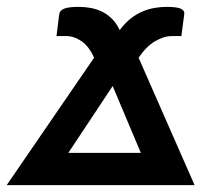

<svg xmlns="http://www.w3.org/2000/svg" viewBox="-66 -539 611 559"><path d="M-46.5 0H500.5L337.5 -371C352.2 -392.7 368.1 -408.6 385.2 -418.8C402.4 -428.9 418.8 -434 434.5 -434H462L470.5 -498C471.5 -505 468.1 -510.2 460.2 -513.8C452.4 -517.2 438.7 -519 419 -519C408 -519 396.5 -518 384.5 -516C372.5 -514 360.6 -510.5 348.8 -505.5C336.9 -500.5 325.4 -493.6 314.2 -484.8C303.1 -475.9 292.5 -464.8 282.5 -451.5C276.2 -464.8 268.5 -475.9 259.5 -484.8C250.5 -493.6 240.8 -500.5 230.2 -505.5C219.8 -510.5 208.8 -514 197.2 -516C185.8 -518 174.5 -519 163.5 -519C143.5 -519 129.2 -517.2 120.8 -513.8C112.2 -510.2 107.5 -505 106.5 -498L98.5 -434H126.5C142.2 -434 157.2 -428.9 171.8 -418.8C186.2 -408.6 198.3 -392.7 208 -371ZM133 -94 262 -288.5 344 -94Z"/></svg>

Font: Lato
Style: Bold Italic
Weight: 700
Italic angle: -7°
Designer: Lukasz Dziedzic
Foundry: tyPoland Lukasz Dziedzic
Version: Version 2.007; 2014-02-27